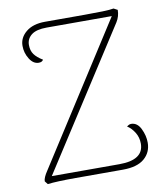

<svg xmlns="http://www.w3.org/2000/svg" viewBox="-80 -760 712 831"><g transform="rotate(-10 276.5 -344.5)"><path d="M520 -97Q520 -54 488.5 -27Q457 0 394 0H187Q103 0 63 5L52 -9Q52 -25 71 -53L462 -663H176Q130 -663 108.5 -646Q87 -629 87 -602Q87 -577 99 -560.5Q111 -544 136 -529Q131 -519 116 -519Q92 -519 75.5 -545.5Q59 -572 59 -603Q59 -639 89.5 -664Q120 -689 173 -689H347Q393 -689 426.5 -690Q460 -691 475 -694L492 -685Q492 -657 477 -633L86 -26H383Q490 -26 490 -98Q490 -125 476.5 -147Q463 -169 444 -181Q447 -183 452 -186Q457 -189 463 -189Q490 -189 505 -158.5Q520 -128 520 -97Z"/></g></svg>

Font: Arima Madurai Thin
Style: Regular
Weight: 250
Designer: Joana Correia and Natanael Gama
Foundry: NDISCOVER
Version: Version 1.019; ttfautohint (v1.5) -l 7 -r 28 -G 50 -x 13 -D 